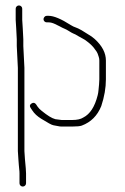

<svg xmlns="http://www.w3.org/2000/svg" viewBox="-20 -498 458 704"><path d="M206.2 -58H244.5C262.2 -58 276.2 -61 285.2 -67C310 -79.4 327.7 -106.7 338.2 -149C339.6 -154.3 340.6 -160.5 341.2 -167.5L343.2 -188.5C343.9 -195.5 344.2 -201.7 344.2 -207V-276C344.2 -280.7 343.6 -285 342.2 -289L338.2 -301C336.9 -305 333.6 -310.3 328.2 -317C321.3 -327.9 309 -339.6 291.2 -352L266.2 -366C258.9 -370.7 252.8 -373.8 247.9 -375.5C244.1 -377.2 239.1 -380 232.9 -384C226.6 -388 221.1 -391 216.2 -392.9C211.4 -394.8 205.6 -397.7 198.8 -401.5C195.8 -403.2 190 -406 181.5 -410C173 -414 165.3 -416 158.3 -416H151.5C148.2 -416 145.3 -417.2 143 -419.5C140.7 -421.8 139.5 -424.5 139.5 -427.5C139.5 -430.5 140.7 -433.3 143 -436C145.3 -438.7 148.2 -440 151.5 -440H158.3C177.1 -440 204.2 -428.7 239.6 -406C245.9 -402 251.9 -399.2 257.3 -397.5C262.6 -395.8 269.9 -392.3 279.3 -387L303.3 -372C311.9 -367.3 320.1 -361.5 327.8 -354.5C354.8 -329.8 368.3 -303.7 368.3 -276V-207C368.3 -175.7 362.6 -143 351.3 -109C337.2 -73.9 313.4 -50.1 279.9 -37.5C273.7 -35.2 261.5 -34 244.5 -34H205.5C201.5 -34 197.4 -34.5 193.1 -35.5C188.9 -36.5 183.1 -37.6 175.9 -38.7C168.7 -39.9 155.5 -47.8 131.5 -62.4C116.8 -71.4 105.8 -81.6 98.5 -93L92.5 -102C87.8 -108.7 88.8 -114.2 95.5 -118.5C102.2 -122.8 107.8 -121.7 112.5 -115L118.5 -106C121.8 -101.3 126.8 -96.3 133.5 -91C153.9 -74.6 169.3 -64.6 183 -61ZM63.5 -393 65.5 -354V-329L69.5 -249.5V56L71.5 86C74.2 112.7 75.5 130 75.5 138V174C75.5 177.3 74.3 180.2 72 182.5C69.7 184.8 66.8 186 63.5 186C60.2 186 57.3 184.8 55 182.5C52.7 180.2 51.5 177.3 51.5 174V138C51.5 132.7 51.2 127.7 50.5 123C49.8 118.3 49.3 113 49 107C48.7 101 48.2 94.3 47.5 87L45.5 56V-249L41.5 -329V-354L39.5 -393L37.5 -425V-466C37.5 -469.3 38.7 -472.2 41 -474.5C43.3 -476.8 46.2 -478 49.5 -478C52.8 -478 55.7 -476.8 58 -474.5C60.3 -472.2 61.5 -469.3 61.5 -466V-425Z"/></svg>

Font: Proton
Style: SeBdCnd
Weight: 500
Version: Version 1.017